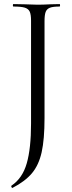

<svg xmlns="http://www.w3.org/2000/svg" viewBox="-20 -645 353 940"><path d="M41 275H40Q38 275 36 270.5Q34 266 36 264Q90 228 111 154.5Q132 81 132 -40V-544Q132 -574 125.5 -588Q119 -602 101.5 -607.5Q84 -613 46 -613Q43 -613 43 -619Q43 -625 46 -625L99 -624Q141 -622 164 -622Q190 -622 228 -624L272 -625Q274 -625 274 -619Q274 -613 272 -613Q239 -613 224 -607Q209 -601 203.5 -586.5Q198 -572 198 -542V-67Q198 37 184 100Q170 163 136.5 203Q103 243 41 275Z"/></svg>

Font: Cormorant Unicase
Style: Regular
Weight: 400
Designer: Christian Thalmann (Catharsis Fonts)
Foundry: Catharsis Fonts
Version: Version 4.000